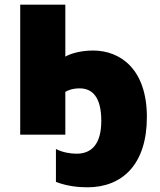

<svg xmlns="http://www.w3.org/2000/svg" viewBox="-20 -573 680 817"><path d="M352 224C500 224 605 127 605 -75C605 -279 492 -358 376 -358C318 -358 274 -342 258 -332V-553H66V0H258V-182C267 -188 288 -197 319 -197C372 -197 411 -161 411 -59C411 40 370 81 306 81C281 81 247 76 218 61V201C267 220 317 224 352 224Z"/></svg>

Font: Noto Sans UI Black
Style: Regular
Weight: 900
Designer: Monotype Design Team
Foundry: Monotype Imaging Inc.
Version: Version 1.901